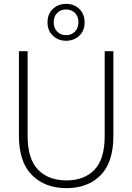

<svg xmlns="http://www.w3.org/2000/svg" viewBox="-20 -967 685 994"><path d="M123 -702V-263Q123 -144 177 -88.5Q231 -33 324 -33Q416 -33 469 -88Q522 -143 522 -263V-702H567V-264Q567 -127 501 -60Q435 7 324 7Q213 7 145.5 -60.5Q78 -128 78 -264V-702ZM418 -851Q418 -808 390.5 -782Q363 -756 322 -756Q282 -756 254 -782Q226 -808 226 -851Q226 -895 254 -921Q282 -947 322 -947Q363 -947 390.5 -921Q418 -895 418 -851ZM386 -852Q386 -882 368 -900Q350 -918 322 -918Q294 -918 276 -900Q258 -882 258 -852Q258 -822 276 -803.5Q294 -785 322 -785Q350 -785 368 -803.5Q386 -822 386 -852Z"/></svg>

Font: Fz Poppins ExtLt
Style: Regular
Weight: 200
Designer: Ninad Kale (Devanagari), Jonny Pinhorn (Latin)
Foundry: Indian Type Foundry
Version: Vit hóa bi Vntype.Com & FontZin.Com